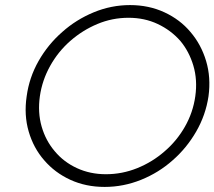

<svg xmlns="http://www.w3.org/2000/svg" viewBox="-20 -728 844 756"><path d="M85 -349Q74 -275 93 -210Q112 -145 154 -97Q196 -48 257 -20Q318 8 392 8Q466 8 535.5 -20Q605 -48 660 -97Q715 -145 752.5 -210Q790 -275 801 -349Q811 -423 791.5 -488Q772 -553 730 -602Q689 -651 627.5 -679.5Q566 -708 492 -708Q418 -708 349 -679.5Q280 -651 225 -602Q169 -553 132 -488Q95 -423 85 -349ZM137 -349Q146 -412 177.5 -468.5Q209 -525 257 -567Q305 -609 363.5 -633.5Q422 -658 486 -658Q549 -658 601 -633.5Q653 -609 690 -567Q725 -525 741.5 -469Q758 -413 749 -349Q740 -285 708 -229Q676 -173 628 -132Q580 -90 520.5 -66Q461 -42 397 -42Q335 -42 283 -66Q231 -90 196 -132Q160 -174 144 -229.5Q128 -285 137 -349Z"/></svg>

Font: Josefin Slab Medium
Style: Italic
Weight: 500
Italic angle: -12°
Version: Version 2.000